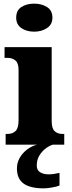

<svg xmlns="http://www.w3.org/2000/svg" viewBox="-20 -795 393 1055"><path d="M168 -621Q126 -621 97.5 -640.5Q69 -660 69 -698Q69 -738 97.5 -756.5Q126 -775 168 -775Q208 -775 238 -756.5Q268 -738 268 -698Q268 -660 238 -640.5Q208 -621 168 -621ZM11 0V-59H22Q49 -59 65.5 -75Q82 -91 82 -133V-410Q82 -448 65 -462.5Q48 -477 22 -477H5V-536H264V-130Q264 -89 280.5 -74Q297 -59 323 -59H333V0ZM221 240Q146 240 109.5 213.5Q73 187 73 130Q73 99 88.5 72Q104 45 129.5 26Q155 7 183 0H270Q250 6 230 21.5Q210 37 196 60Q182 83 182 115Q182 140 200.5 151.5Q219 163 247 163Q260 163 275 161Q290 159 307 155V224Q292 231 264 235.5Q236 240 221 240Z"/></svg>

Font: Noto Serif SemiCondensed Black
Style: Regular
Weight: 900
Width: 4
Designer: Monotype Design Team
Foundry: Monotype Imaging Inc.
Version: Version 2.014; ttfautohint (v1.8.4.7-5d5b)